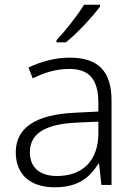

<svg xmlns="http://www.w3.org/2000/svg" viewBox="-20 -786 576 816"><path d="M405 -758V-766H337C311 -722 257 -654 220 -615V-606H260C310 -646 375 -717 405 -758ZM276 -541C212 -541 151 -523 101 -499L119 -453C170 -478 219 -493 274 -493C355 -493 398 -454 398 -349V-312L301 -307C135 -300 47 -245 47 -139C47 -43 110 10 212 10C311 10 360 -30 398 -90H401L411 0H454V-358C454 -485 396 -541 276 -541ZM308 -265 398 -269V-217C397 -105 333 -38 222 -38C150 -38 107 -73 107 -139C107 -219 173 -259 308 -265Z"/></svg>

Font: Noto Sans Sinhala UI Light
Style: Regular
Weight: 300
Designer: Jelle Bosma - Monotype Design Team
Foundry: Monotype Imaging Inc.
Version: Version 2.006